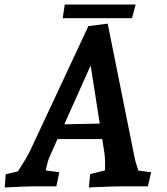

<svg xmlns="http://www.w3.org/2000/svg" viewBox="-20 -820 736 845"><path d="M5 -53 59 -66Q101 -131 116 -164L369 -705L454 -716L571 -133Q575 -110 589 -69L645 -62L631 0H517Q482 0 392 4L371 5L377 -54L442 -70Q444 -118 439 -150L430 -208H233L197 -127Q188 -105 181 -70L241 -62L228 0H129Q109 0 1 5ZM419 -276 379 -532 263 -273ZM265 -800H577L561 -740H256Z"/></svg>

Font: Andada Pro
Style: Bold Italic
Weight: 700
Italic angle: -7°
Designer: Carolina Giovagnoli
Foundry: Huerta Tipografica
Version: Version 3.005; ttfautohint (v1.8.4)